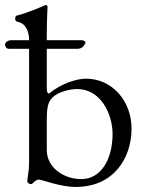

<svg xmlns="http://www.w3.org/2000/svg" viewBox="-40 -725 575 759"><path d="M300 -414C266 -414 204 -397 154 -355C145 -356 145 -367 145 -388V-532H266C281 -532 290 -540 297 -553C297 -554 298 -555 298 -556C298 -561 290 -566 284 -566H145V-593C145 -649 148 -693 148 -698C148 -702 145 -705 142 -705C140 -705 137 -704 133 -702C120 -696 54 -669 28 -664C23 -663 20 -659 20 -652C20 -644 23 -640 29 -639C62 -633 75 -601 75 -566H4C-8 -566 -20 -558 -20 -549C-20 -543 -15 -532 -6 -532H75V-81C75 -48 68 -21 68 -9C68 -2 76 3 82 3C85 3 88 1 91 -2C97 -8 105 -15 113 -15C127 -15 197 14 259 14C410 14 480 -100 480 -217C480 -325 404 -414 300 -414ZM282 -17C212 -17 145 -62 145 -132V-253C145 -306 152 -323 166 -338C188 -362 237 -373 265 -373C360 -373 405 -272 405 -195C405 -94 358 -17 282 -17Z"/></svg>

Font: Garamond-Math
Style: Regular
Weight: 400
Version: Version 2019-08-16